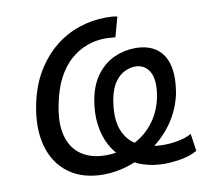

<svg xmlns="http://www.w3.org/2000/svg" viewBox="-80 -803 977 900"><g transform="rotate(-10 409.0 -352.5)"><path d="M342 9Q242 9 176.5 -40Q111 -89 88 -175Q65 -261 88 -372Q106 -459 145 -523Q184 -587 236.5 -629.5Q289 -672 352 -693Q415 -714 479 -714Q498 -714 511.5 -713Q525 -712 534 -709L508 -615Q495 -616 482 -617Q469 -618 460 -618Q416 -618 374 -603Q332 -588 295.5 -556.5Q259 -525 232.5 -475Q206 -425 192 -355Q173 -266 189 -204.5Q205 -143 251.5 -110.5Q298 -78 369 -78Q413 -78 458 -91Q503 -104 542 -131.5Q581 -159 609.5 -201Q638 -243 651 -302Q666 -384 643.5 -424Q621 -464 574 -464Q550 -464 524.5 -451.5Q499 -439 479 -411.5Q459 -384 449 -337Q432 -248 451.5 -191Q471 -134 521 -106.5Q571 -79 646 -79Q668 -79 691 -82Q714 -85 736 -91Q758 -97 777 -108L789 -25Q758 -7 715.5 1Q673 9 630 9Q578 9 531 -6.5Q484 -22 447 -52.5Q410 -83 386.5 -126.5Q363 -170 355.5 -226.5Q348 -283 361 -351Q375 -419 409.5 -463Q444 -507 491 -528Q538 -549 590 -549Q652 -549 691 -520.5Q730 -492 743 -437Q756 -382 741 -301Q725 -231 686 -174Q647 -117 591.5 -76.5Q536 -36 471.5 -13.5Q407 9 342 9Z"/></g></svg>

Font: Nunito Sans 7pt SemiCondensed SemiBold
Style: Italic
Weight: 600
Width: 4
Italic angle: -9°
Designer: Vernon Adams
Foundry: Vernon Adams
Version: Version 3.101;gftools[0.9.27]